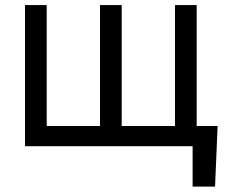

<svg xmlns="http://www.w3.org/2000/svg" viewBox="-20 -565 906 742"><path d="M76.7 0V-545.5H160.5V-78.1H366.5V-545.5H450.3V-78.1H656.2V-545.5H740.1V-78.1H821L811.1 156.2H724.4V0Z"/></svg>

Font: Inter P
Style: Regular
Weight: 400
Designer: Rasmus Andersson
Foundry: rsms
Version: Version 3.018;git-588b23468